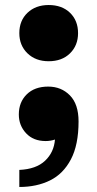

<svg xmlns="http://www.w3.org/2000/svg" viewBox="-20 -557 388 765"><path d="M174 -313Q122 -313 89.5 -344.5Q57 -376 57 -425Q57 -475 89.5 -506Q122 -537 174 -537Q227 -537 259 -506Q291 -475 291 -425Q291 -376 259 -344.5Q227 -313 174 -313ZM57 120Q124 117 159.5 83.5Q195 50 199 -1Q190 2 180.5 3.5Q171 5 162 5Q113 5 84 -26Q55 -57 55 -101Q55 -150 86.5 -181Q118 -212 172 -212Q224 -212 258.5 -177Q293 -142 293 -73Q293 20 262.5 78Q232 136 179 162Q126 188 57 188Z"/></svg>

Font: Montagu Slab 24pt
Style: Bold
Weight: 700
Designer: Florian Karsten
Foundry: Florian Karsten
Version: Version 1.000